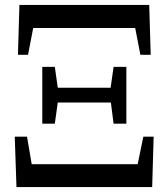

<svg xmlns="http://www.w3.org/2000/svg" viewBox="-20 -761 685 781"><path d="M47 0H599L605 -205H563L540 -93H109L90 -205H40ZM53 -538H94L115 -647H530L551 -538H593L587 -741H59ZM442 -258H494V-489H442L430 -404H215L203 -489H152V-258H203L215 -344H431Z"/></svg>

Font: Noto Serif JP
Style: Bold
Weight: 700
Designer: Ryoko NISHIZUKA 西塚涼子 (kana & ideographs); Frank Grießhammer (Latin, Greek & Cyrillic); Wenlong ZHANG 张文龙 (bopomofo); San
Foundry: Adobe
Version: Version 2.001;hotconv 1.1.0;makeotfexe 2.6.0